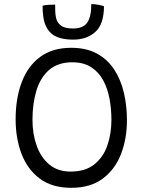

<svg xmlns="http://www.w3.org/2000/svg" viewBox="-20 -894 717 940"><path d="M328.5 25.5Q235 25.5 174.8 -19.5Q114.5 -64.5 85.5 -140.5Q56.5 -216.5 56.5 -310Q56.5 -413 86.5 -492Q116.5 -571 176.8 -615.5Q237 -660 328.5 -660Q403.5 -660 455.8 -631Q508 -602 540 -552.2Q572 -502.5 586.8 -439Q601.5 -375.5 601.5 -306Q601.5 -216 572.8 -140.8Q544 -65.5 483.8 -20Q423.5 25.5 328.5 25.5ZM326 -54Q397.5 -54 441.5 -89Q485.5 -124 505.5 -181.5Q525.5 -239 525.5 -307Q525.5 -360 516.2 -410.2Q507 -460.5 485.2 -500.8Q463.5 -541 426.5 -565Q389.5 -589 334 -589Q264 -589 221 -552Q178 -515 158.5 -451.2Q139 -387.5 139 -307Q139 -238.5 159.5 -180.8Q180 -123 221.5 -88.5Q263 -54 326 -54ZM489 -863.5Q489 -776.5 447.2 -738.2Q405.5 -700 338.5 -700Q267.5 -700 233.2 -728.5Q199 -757 191.5 -815Q190 -826.5 189.2 -839.5Q188.5 -852.5 188.5 -866Q202 -869.5 219 -870.5Q236 -871.5 250 -871.5Q250 -854.5 250.5 -838.5Q251 -822.5 254 -809Q258.5 -784 277.8 -769.2Q297 -754.5 337.5 -754.5Q387 -754.5 407 -783.2Q427 -812 427 -874Q445 -874 462 -870.5Q479 -867 489 -863.5Z"/></svg>

Font: Grandstander Light
Style: Regular
Weight: 300
Designer: Tyler Finck
Foundry: Etcetera Type Co
Version: Version 1.200; ttfautohint (v1.8.3)